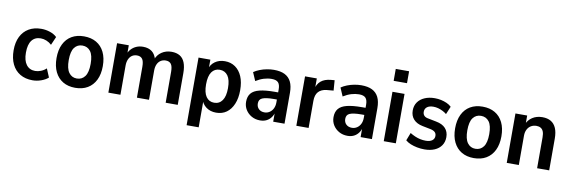

<svg xmlns="http://www.w3.org/2000/svg" viewBox="-59 -1202 5555 1871"><g transform="rotate(10 2718.0 -267.0)"><path d="M268 10Q196.5 10 144.5 -20.8Q92.5 -51.5 64.5 -109.2Q36.5 -167 36.5 -247Q36.5 -326 64.5 -382.2Q92.5 -438.5 144.5 -468.8Q196.5 -499 267.5 -499Q311 -499 352.8 -485.2Q394.5 -471.5 422 -445L386 -362Q363 -383.5 334.5 -395Q306 -406.5 278 -406.5Q220.5 -406.5 189.5 -366Q158.5 -325.5 158.5 -245Q158.5 -167 190 -125.5Q221.5 -84 278 -84Q305 -84 334.2 -95.5Q363.5 -107 386.5 -128.5L422 -44Q394.5 -19.5 352.5 -4.8Q310.5 10 268 10Z M690 10Q619.5 10 568.5 -20.2Q517.5 -50.5 489.5 -107.5Q461.5 -164.5 461.5 -245Q461.5 -325.5 489.5 -382.5Q517.5 -439.5 568.5 -469.2Q619.5 -499 690 -499Q761 -499 812.2 -469.2Q863.5 -439.5 891.5 -382.5Q919.5 -325.5 919.5 -245Q919.5 -164.5 891.5 -107.5Q863.5 -50.5 812.2 -20.2Q761 10 690 10ZM690 -82Q740.5 -82 769.8 -121.8Q799 -161.5 799 -246Q799 -331 769.8 -369.5Q740.5 -408 690 -408Q640.5 -408 611.2 -369.5Q582 -331 582 -246Q582 -161.5 611.2 -121.8Q640.5 -82 690 -82Z M1017.5 0V-489H1133.5V-395.5H1124Q1136 -427.5 1157.2 -450.5Q1178.5 -473.5 1208 -486.2Q1237.5 -499 1274.5 -499Q1327.5 -499 1362 -473Q1396.5 -447 1410 -391.5H1399Q1416 -442 1458.2 -470.5Q1500.5 -499 1556 -499Q1605 -499 1638 -479.2Q1671 -459.5 1687.5 -418Q1704 -376.5 1704 -314V0H1584.5V-305.5Q1584.5 -360 1567.2 -382.8Q1550 -405.5 1514.5 -405.5Q1486.5 -405.5 1464.8 -391.5Q1443 -377.5 1431.2 -351.2Q1419.5 -325 1419.5 -288.5V0H1300V-305.5Q1300 -360 1282.8 -382.8Q1265.5 -405.5 1231 -405.5Q1202 -405.5 1181.2 -391.5Q1160.5 -377.5 1148.8 -351.2Q1137 -325 1137 -288.5V0Z M1823.5 180V-489H1940.5V-387.5H1931Q1944 -439.5 1985 -469.2Q2026 -499 2084 -499Q2143 -499 2186.8 -468.2Q2230.5 -437.5 2254.5 -381.5Q2278.5 -325.5 2278.5 -245Q2278.5 -166.5 2254.2 -109Q2230 -51.5 2187.2 -20.8Q2144.5 10 2084.5 10Q2026.5 10 1985.8 -20Q1945 -50 1931.5 -102H1943V180ZM2049 -82Q2100 -82 2129 -123Q2158 -164 2158 -245Q2158 -327.5 2129 -367.8Q2100 -408 2049 -408Q1998 -408 1969.5 -367.5Q1941 -327 1941 -245Q1941 -164 1969.5 -123Q1998 -82 2049 -82Z M2519.5 10Q2472.5 10 2435.2 -11Q2398 -32 2376.2 -67.2Q2354.5 -102.5 2354.5 -146Q2354.5 -197.5 2380.2 -229.2Q2406 -261 2463 -275.2Q2520 -289.5 2612 -289.5H2660.5V-219H2619Q2577 -219 2548.5 -215Q2520 -211 2502.8 -203.5Q2485.5 -196 2477.8 -182.5Q2470 -169 2470 -149.5Q2470 -116 2491.5 -95.2Q2513 -74.5 2548.5 -74.5Q2575.5 -74.5 2598 -89Q2620.5 -103.5 2633.5 -129.5Q2646.5 -155.5 2646.5 -190V-319.5Q2646.5 -366.5 2627.2 -387.2Q2608 -408 2562 -408Q2524.5 -408 2485.8 -396.2Q2447 -384.5 2407 -359.5L2371.5 -442Q2397 -459.5 2430.2 -472.5Q2463.5 -485.5 2499.5 -492.2Q2535.5 -499 2568.5 -499Q2634.5 -499 2676.5 -478Q2718.5 -457 2739.5 -414.5Q2760.5 -372 2760.5 -306V0H2648.5V-104H2655.5Q2647.5 -69 2629 -43.2Q2610.5 -17.5 2583.2 -3.8Q2556 10 2519.5 10Z M2877.5 0V-489H2994V-374.5H2985Q2997.5 -432.5 3033.5 -463Q3069.5 -493.5 3132.5 -499L3168 -502L3175.5 -400.5L3107.5 -394.5Q3054.5 -388.5 3026.8 -357.8Q2999 -327 2999 -267.5V0Z M3384.5 10Q3337.5 10 3300.2 -11Q3263 -32 3241.2 -67.2Q3219.5 -102.5 3219.5 -146Q3219.5 -197.5 3245.2 -229.2Q3271 -261 3328 -275.2Q3385 -289.5 3477 -289.5H3525.5V-219H3484Q3442 -219 3413.5 -215Q3385 -211 3367.8 -203.5Q3350.5 -196 3342.8 -182.5Q3335 -169 3335 -149.5Q3335 -116 3356.5 -95.2Q3378 -74.5 3413.5 -74.5Q3440.5 -74.5 3463 -89Q3485.5 -103.5 3498.5 -129.5Q3511.5 -155.5 3511.5 -190V-319.5Q3511.5 -366.5 3492.2 -387.2Q3473 -408 3427 -408Q3389.5 -408 3350.8 -396.2Q3312 -384.5 3272 -359.5L3236.5 -442Q3262 -459.5 3295.2 -472.5Q3328.5 -485.5 3364.5 -492.2Q3400.5 -499 3433.5 -499Q3499.5 -499 3541.5 -478Q3583.5 -457 3604.5 -414.5Q3625.5 -372 3625.5 -306V0H3513.5V-104H3520.5Q3512.5 -69 3494 -43.2Q3475.5 -17.5 3448.2 -3.8Q3421 10 3384.5 10Z M3735.5 -596V-714H3867.5V-596ZM3742.5 0V-489H3862V0Z M4146 10Q4108.5 10 4072.8 3Q4037 -4 4007.8 -16Q3978.5 -28 3957 -46.5L3987 -124Q4011.5 -109 4037.5 -97.8Q4063.5 -86.5 4090.2 -81Q4117 -75.5 4143 -75.5Q4185 -75.5 4207.2 -92Q4229.5 -108.5 4229.5 -137Q4229.5 -161.5 4214.5 -175.2Q4199.5 -189 4170 -195L4089.5 -211Q4031 -222.5 3999.8 -257Q3968.5 -291.5 3968.5 -344Q3968.5 -392 3993 -426.8Q4017.5 -461.5 4060.8 -480.2Q4104 -499 4161 -499Q4193 -499 4223 -492.5Q4253 -486 4279.8 -474.2Q4306.5 -462.5 4326.5 -443.5L4294 -365.5Q4276 -380.5 4253.8 -391.5Q4231.5 -402.5 4208.2 -408.8Q4185 -415 4162 -415Q4121 -415 4098.8 -397.8Q4076.5 -380.5 4076.5 -350Q4076.5 -327.5 4089.8 -312.5Q4103 -297.5 4132 -293L4212.5 -277Q4274 -265.5 4305.2 -231.5Q4336.5 -197.5 4336.5 -144Q4336.5 -96.5 4312.8 -61.8Q4289 -27 4246.2 -8.5Q4203.5 10 4146 10Z M4634 10Q4563.5 10 4512.5 -20.2Q4461.5 -50.5 4433.5 -107.5Q4405.5 -164.5 4405.5 -245Q4405.5 -325.5 4433.5 -382.5Q4461.5 -439.5 4512.5 -469.2Q4563.5 -499 4634 -499Q4705 -499 4756.2 -469.2Q4807.5 -439.5 4835.5 -382.5Q4863.5 -325.5 4863.5 -245Q4863.5 -164.5 4835.5 -107.5Q4807.5 -50.5 4756.2 -20.2Q4705 10 4634 10ZM4634 -82Q4684.5 -82 4713.8 -121.8Q4743 -161.5 4743 -246Q4743 -331 4713.8 -369.5Q4684.5 -408 4634 -408Q4584.5 -408 4555.2 -369.5Q4526 -331 4526 -246Q4526 -161.5 4555.2 -121.8Q4584.5 -82 4634 -82Z M4959.5 0V-489H5075.5V-395.5H5066Q5084.5 -444.5 5126.8 -471.8Q5169 -499 5225 -499Q5276 -499 5310 -478.8Q5344 -458.5 5361.8 -417.5Q5379.5 -376.5 5379.5 -314V0H5260V-305.5Q5260 -342 5251.2 -363.5Q5242.5 -385 5225 -395.2Q5207.5 -405.5 5183 -405.5Q5153 -405.5 5129.2 -391.5Q5105.5 -377.5 5092.2 -351.2Q5079 -325 5079 -290.5V0Z"/></g></svg>

Font: Nunito Sans 12pt ExtraLight SemiCondensed
Style: Regular
Weight: 200
Width: 4
Version: Version 3.101;gftools[0.9.27]